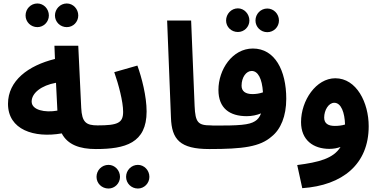

<svg xmlns="http://www.w3.org/2000/svg" viewBox="-20 -852 2183 1104"><path d="M195 -696C231 -696 261 -726 261 -763C261 -801 231 -832 195 -832C157 -832 127 -801 127 -763C127 -726 157 -696 195 -696ZM364 -696C401 -696 430 -726 430 -763C430 -800 401 -832 364 -832C326 -832 296 -800 296 -763C296 -726 326 -696 364 -696ZM531 5C581 5 608 -24 608 -65C608 -102 587 -131 541 -131C475 -131 451 -149 447 -232L430 -589H293L296 -513C142 -475 26 -388 26 -255C26 -106 176 -57 335 -85C369 -20 438 5 531 5ZM162 -268C162 -317 218 -361 302 -376L310 -216C238 -203 162 -219 162 -268Z M531 5C700 5 823 -29 823 -211C823 -298 795 -406 770 -475L637 -437C662 -366 688 -268 688 -209C688 -145 657 -131 541 -131ZM773 232C809 232 839 202 839 165C839 127 809 96 773 96C735 96 705 127 705 165C705 202 735 232 773 232ZM604 232C640 232 670 202 670 165C670 127 640 96 604 96C565 96 535 127 535 165C535 202 565 232 604 232Z M1183 5C1233 5 1261 -24 1261 -65C1261 -103 1240 -131 1193 -131C1119 -131 1103 -147 1099 -243L1079 -734H941L963 -176C967 -50 1015 5 1183 5Z M1348 -668C1384 -668 1414 -697 1414 -734C1414 -772 1384 -804 1348 -804C1310 -804 1280 -772 1280 -734C1280 -697 1310 -668 1348 -668ZM1517 -667C1554 -667 1584 -697 1584 -734C1584 -772 1554 -803 1517 -803C1479 -803 1449 -772 1449 -734C1449 -697 1479 -667 1517 -667ZM1184 5C1378 5 1475 -8 1542 -67C1594 -108 1626 -184 1626 -284C1626 -448 1560 -573 1434 -573C1316 -573 1236 -452 1236 -335C1236 -230 1300 -184 1399 -184C1428 -184 1456 -190 1481 -200C1473 -178 1461 -164 1446 -155C1413 -134 1359 -129 1194 -130ZM1369 -359C1369 -408 1396 -444 1427 -444C1463 -444 1487 -401 1492 -321C1472 -314 1451 -311 1432 -311C1392 -311 1369 -327 1369 -359Z M1718 230C1950 214 2100 92 2100 -126C2100 -262 2030 -402 1908 -402C1798 -402 1711 -275 1711 -150C1711 -46 1782 4 1874 4C1898 4 1919 0 1938 -7C1897 60 1812 81 1689 97ZM1844 -176C1844 -218 1869 -261 1902 -261C1942 -261 1962 -204 1964 -136C1945 -130 1924 -128 1905 -128C1867 -128 1844 -142 1844 -176Z"/></svg>

Font: Noto Sans Arabic UI SmCn
Style: Bold
Weight: 700
Width: 4
Designer: Monotype Design Team, Nadine Chahine and Nizar Qandah
Foundry: Monotype Imaging Inc.
Version: Version 2.010